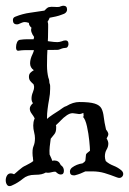

<svg xmlns="http://www.w3.org/2000/svg" viewBox="-34 -639 450 670"><path d="M6 9Q-4 13 -9 6.5Q-14 0 -14 -10Q-14 -19 -9.5 -26.5Q-5 -34 4 -34Q9 -34 15 -31Q17 -32 31 -44.5Q45 -57 55 -61Q62 -65 69 -68.5Q76 -72 82 -77Q81 -82 81 -86.5Q81 -91 80 -94Q78 -118 83 -129Q88 -140 88 -157Q88 -166 85 -178Q82 -189 82 -201Q82 -207 83 -213Q84 -219 87 -226Q83 -234 76.5 -242.5Q70 -251 70 -260Q70 -269 81 -279Q76 -285 76 -295Q76 -306 80.5 -316.5Q85 -327 85 -336Q85 -339 83 -345Q77 -350 72 -356Q67 -362 67 -371Q67 -380 72 -385Q77 -390 84 -394Q71 -403 71 -418Q71 -433 79.5 -450Q88 -467 84 -480Q82 -488 82 -491Q82 -496 83 -500.5Q84 -505 85 -510Q79 -518 76 -526.5Q73 -535 76 -542Q66 -551 67 -559Q58 -562 53 -562H52Q47 -562 41.5 -559.5Q36 -557 31 -555Q29 -554 25 -554Q11 -554 11 -569Q11 -578 20 -581Q45 -591 70.5 -594.5Q96 -598 121 -602Q130 -612 136 -614Q145 -616 155 -615Q165 -614 173 -615L178 -617Q184 -619 187 -619Q200 -619 200 -606Q200 -593 182 -588Q172 -584 161 -581.5Q150 -579 139 -577Q138 -573 136 -570Q134 -567 132 -563Q134 -559 134 -554Q134 -549 134 -544Q134 -506 132 -476Q130 -446 130 -410Q130 -387 135 -367Q137 -363 137 -361Q138 -358 138 -354.5Q138 -351 139 -348Q141 -344 141 -339Q141 -334 141 -329Q141 -311 137.5 -293Q134 -275 132 -258Q131 -251 130.5 -243Q130 -235 130 -227V-224Q135 -229 150.5 -239.5Q166 -250 173 -254Q179 -258 185 -262.5Q191 -267 198 -269Q221 -283 243 -283Q279 -283 296.5 -277.5Q314 -272 320 -260.5Q326 -249 328 -231Q330 -213 336 -187Q344 -177 344 -171Q344 -165 338 -156Q344 -146 344 -138Q344 -127 338 -117Q332 -107 332 -93Q332 -86 335 -77Q346 -67 361.5 -61Q377 -55 389 -45Q396 -39 396 -32Q396 -25 390 -20.5Q384 -16 374 -20Q351 -29 331 -35Q311 -41 287 -41H264Q256 -37 247 -33.5Q238 -30 230 -28Q228 -27 224 -27Q210 -27 210 -40Q210 -48 217 -54Q233 -66 254 -69Q257 -71 260 -73.5Q263 -76 264 -79Q266 -95 266 -99Q266 -103 280 -113Q280 -123 277.5 -148Q275 -173 269.5 -198Q264 -223 255 -232H258L257 -245Q254 -244 250.5 -242.5Q247 -241 242 -241Q241 -241 231.5 -242.5Q222 -244 220 -244Q211 -244 203 -239Q199 -237 197 -235Q188 -229 179.5 -220Q171 -211 161 -202Q162 -200 162 -197.5Q162 -195 162 -193Q162 -178 155.5 -170.5Q149 -163 143 -155Q141 -141 139.5 -127Q138 -113 139 -100Q141 -95 144 -89Q147 -83 148 -78Q150 -78 151.5 -78.5Q153 -79 155 -79Q171 -79 177 -65L178 -63Q189 -56 189 -43Q189 -30 178 -30Q170 -30 161 -39Q160 -39 159.5 -39.5Q159 -40 159 -40Q153 -40 143.5 -37.5Q134 -35 126 -37Q119 -33 110.5 -31Q102 -29 87 -29Q62 -29 45.5 -15Q29 -1 6 9ZM30 -462H29Q22 -462 22 -474Q22 -484 25.5 -491.5Q29 -499 35 -500Q49 -502 59 -502Q69 -502 83 -502Q90 -502 106 -499.5Q122 -497 139 -494.5Q156 -492 166 -492Q173 -492 182 -495Q188 -498 195 -498Q205 -498 205 -485Q205 -481 202.5 -476.5Q200 -472 195 -472Q193 -472 191 -471.5Q189 -471 187 -471Q182 -470 176.5 -467.5Q171 -465 166 -465L75 -464Q62 -464 52.5 -464Q43 -464 30 -462Z"/></svg>

Font: Are You Serious
Style: Regular
Weight: 400
Designer: Robert E. Leuschke
Foundry: Robert E. Leuschke
Version: Version 1.100